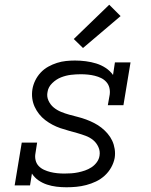

<svg xmlns="http://www.w3.org/2000/svg" viewBox="-20 -784 640 812"><path d="M261 8Q240 8 219 5.5Q198 3 178.5 -3.5Q159 -10 142.5 -21.5Q126 -33 115 -50L107 0H42L72 -181H137L130 -136Q127 -121 130.5 -106.5Q134 -92 143.5 -82Q153 -72 166 -66Q179 -60 193 -56.5Q207 -53 222 -51.5Q237 -50 252 -50Q267 -50 281.5 -51Q296 -52 310.5 -55Q325 -58 339.5 -63Q354 -68 367 -76.5Q380 -85 389.5 -98Q399 -111 401 -126Q404 -145 396 -162.5Q388 -180 374 -191.5Q360 -203 342.5 -209.5Q325 -216 307.5 -221Q290 -226 271.5 -231Q253 -236 235.5 -242Q218 -248 202 -256.5Q186 -265 171.5 -276Q157 -287 145.5 -301.5Q134 -316 126.5 -332.5Q119 -349 116.5 -367.5Q114 -386 117 -406Q120 -425 129 -443.5Q138 -462 152 -477Q166 -492 184 -502Q202 -512 221 -518Q240 -524 259 -526Q278 -528 297 -528Q320 -528 343 -525Q366 -522 387 -515.5Q408 -509 426.5 -497Q445 -485 458 -467L466 -520H532L502 -339H436L444 -384Q446 -399 442.5 -413Q439 -427 429.5 -437.5Q420 -448 407.5 -454Q395 -460 381 -463.5Q367 -467 352 -468.5Q337 -470 322 -470Q301 -470 280 -467.5Q259 -465 238.5 -457Q218 -449 201 -432.5Q184 -416 181 -395Q177 -376 185 -358.5Q193 -341 207 -329.5Q221 -318 238 -311Q255 -304 273 -299Q291 -294 309 -289.5Q327 -285 344.5 -278.5Q362 -272 378.5 -263.5Q395 -255 409 -244Q423 -233 435 -219Q447 -205 454.5 -189Q462 -173 465 -154Q468 -135 465 -116Q461 -95 450 -75.5Q439 -56 422.5 -41Q406 -26 386 -16.5Q366 -7 345 -1.5Q324 4 303 6Q282 8 261 8ZM331 -581 292 -619 442 -764 490 -716Z"/></svg>

Font: Iosevka Etoile Light Oblique
Style: Regular
Weight: 300
Italic angle: -9°
Designer: Belleve Invis
Foundry: Belleve Invis
Version: Version 15.5.2; ttfautohint (v1.8.4)